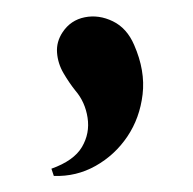

<svg xmlns="http://www.w3.org/2000/svg" viewBox="-20 -122 240 239"><path d="M58 -82Q68 -97 85.5 -100.5Q103 -104 120.5 -95.5Q138 -87 147 -66Q161 -34 157.5 -4.5Q154 25 138.5 48Q123 71 99 84.5Q75 98 47 97L44 88Q72 78 82 61Q92 44 89 24.5Q86 5 74 -9Q66 -19 59 -31Q52 -43 51 -56.5Q50 -70 58 -82Z"/></svg>

Font: Cinzel Medium
Style: Regular
Weight: 500
Designer: Natanael Gama
Version: Version 2.000